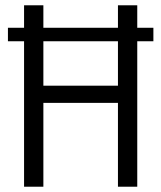

<svg xmlns="http://www.w3.org/2000/svg" viewBox="-20 -706 610 726"><path d="M71 0V-686H144V-382H426V-686H499V0H426V-317H144V0ZM10 -550V-601H560V-550Z"/></svg>

Font: Archivo Condensed Light
Style: Regular
Weight: 300
Width: 3
Designer: Hector Gatti
Foundry: Omnibus-Type
Version: Version 2.001